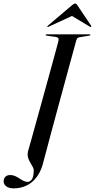

<svg xmlns="http://www.w3.org/2000/svg" viewBox="-87 -893 533 1080"><path d="M341.5 -664.5Q340 -658 329.5 -619.8Q319 -581.5 303 -523.2Q287 -465 268.5 -396.2Q250 -327.5 231.2 -259.2Q212.5 -191 197 -132.5Q181.5 -74 171.5 -36.2Q161.5 1.5 159.5 8Q147.5 64 122 99.2Q96.5 134.5 62.8 150.5Q29 166.5 -9 166.5Q-37.5 166.5 -52.2 154.8Q-67 143 -66.5 126Q-66.5 111 -56.5 101.2Q-46.5 91.5 -29.5 91.5Q-15 91.5 -2.2 97.2Q10.5 103 22 110.8Q33.5 118.5 45 124.2Q56.5 130 68 130Q82 130 92 116.5Q102 103 103 65.5Q103 57.5 98.5 48.5Q94 39.5 87.8 29.5Q81.5 19.5 76.2 8.2Q71 -3 69 -15.8Q67 -28.5 71 -43.5Q75 -57 85.8 -95.5Q96.5 -134 111.5 -188Q126.5 -242 143.5 -303.2Q160.5 -364.5 177 -424.8Q193.5 -485 207.5 -536Q221.5 -587 230.5 -620.2Q239.5 -653.5 241 -660Q244.5 -672.5 240.8 -678.2Q237 -684 225.5 -685.5L177.5 -692Q173.5 -692.5 171.8 -693.5Q170 -694.5 170 -696.5Q170 -698 171.8 -699Q173.5 -700 176 -700H417Q419.5 -700 420.5 -699.2Q421.5 -698.5 421.5 -697Q421.5 -695.5 420.2 -694.2Q419 -693 415 -692.5L363 -684Q356.5 -683.5 352.5 -681.2Q348.5 -679 346 -675Q343.5 -671 341.5 -664.5ZM340 -813.5H301L418 -743Q422.5 -740 425 -741.5Q426 -742.5 426.2 -744.5Q426.5 -746.5 425.5 -748.5L348.5 -863Q345.5 -868 342.8 -870.5Q340 -873 335.5 -873Q331 -873 327.2 -870.5Q323.5 -868 317.5 -863L182 -748.5Q180 -746.5 179.5 -744.5Q179 -742.5 179.5 -741.5Q180.5 -740.5 182.5 -741Q184.5 -741.5 187 -743Z"/></svg>

Font: Fraunces 120pt
Style: Italic
Weight: 400
Italic angle: -16°
Version: Version 1.000;[b76b70a41]